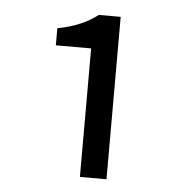

<svg xmlns="http://www.w3.org/2000/svg" viewBox="-40 -916 489 513"><g transform="rotate(5 204.5 -659.0)"><path d="M192.4 -441.4V-786.1H97.7V-832Q162.1 -843.8 205.1 -877H263.7V-441.4Z"/></g></svg>

Font: GenYoGothic TW TTF Regular
Style: Regular
Weight: 400
Version: Version 1.300